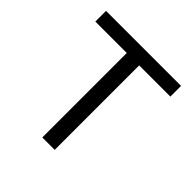

<svg xmlns="http://www.w3.org/2000/svg" viewBox="-197 -930 1093 1093"><g transform="rotate(45 350.0 -383.0)"><path d="M300 -680V0H400V-680H651V-766H47V-680Z"/></g></svg>

Font: Kawkab Mono Light
Style: Bold
Weight: 400
Monospace: yes
Designer: Abdullah Arif
Foundry: Abdullah Arif
Version: Version 1.000;PS 000.500;hotconv 1.0.88;makeotf.lib2.5.64775